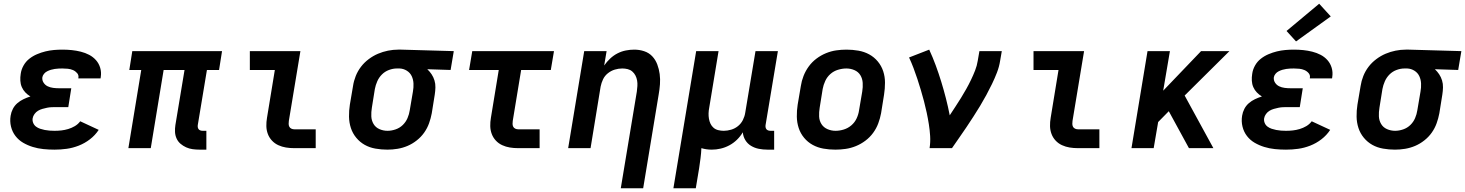

<svg xmlns="http://www.w3.org/2000/svg" viewBox="-20 -794 7852 1029"><path d="M272 8Q242 8 212.5 5Q183 2 155.5 -6.5Q128 -15 104 -29Q80 -43 63 -65Q46 -87 39 -115.5Q32 -144 37 -174Q40 -193 49 -210.5Q58 -228 73 -241Q88 -254 106 -262.5Q124 -271 143 -277Q128 -286 116 -298.5Q104 -311 97 -327Q90 -343 89 -361.5Q88 -380 91 -398Q94 -421 106 -442.5Q118 -464 137 -479Q156 -494 178.5 -503.5Q201 -513 223.5 -518.5Q246 -524 269 -526Q292 -528 314 -528Q340 -528 364.5 -525.5Q389 -523 413 -517Q437 -511 458 -500Q479 -489 494.5 -471.5Q510 -454 517 -430.5Q524 -407 520 -381Q520 -379 519.5 -377.5Q519 -376 519 -374H400Q400 -375 400 -375.5Q400 -376 400 -376Q403 -391 393.5 -402Q384 -413 371 -418.5Q358 -424 343.5 -425.5Q329 -427 314 -427Q304 -427 294 -426.5Q284 -426 273.5 -424.5Q263 -423 253 -420Q243 -417 233 -412Q223 -407 216 -398.5Q209 -390 207 -380Q205 -364 213.5 -351Q222 -338 235.5 -331.5Q249 -325 265 -323Q281 -321 297 -321H362L346 -220H280Q268 -220 256 -219.5Q244 -219 232 -216.5Q220 -214 207.5 -210.5Q195 -207 184 -200.5Q173 -194 165 -183Q157 -172 155 -160Q153 -147 158 -135Q163 -123 173 -115.5Q183 -108 195 -104Q207 -100 219.5 -97.5Q232 -95 245.5 -94Q259 -93 272 -93Q291 -93 309 -95Q327 -97 345.5 -102.5Q364 -108 381 -118Q398 -128 410 -144L509 -98Q490 -69 462 -47.5Q434 -26 402 -13.5Q370 -1 337.5 3.5Q305 8 272 8Z M1050 8Q1031 8 1012.5 5.5Q994 3 977.5 -4.5Q961 -12 947.5 -23.5Q934 -35 926.5 -51.5Q919 -68 918 -86.5Q917 -105 920 -124L969 -419H857L788 0H668L737 -419H673L689 -520H1170L1154 -419H1089L1040 -124Q1039 -118 1040 -112Q1041 -106 1044.5 -101.5Q1048 -97 1054 -95Q1060 -93 1067 -93H1086V8Z M1557 0Q1534 0 1512.5 -3.5Q1491 -7 1471.5 -16Q1452 -25 1437.5 -40.5Q1423 -56 1415.5 -76Q1408 -96 1407.5 -118Q1407 -140 1411 -163L1453 -419H1319V-520H1590L1528 -146Q1527 -138 1527 -130Q1527 -122 1530.5 -115Q1534 -108 1541.5 -104.5Q1549 -101 1557 -101H1672V0Z M2056 8Q2024 8 1992.5 2.5Q1961 -3 1935 -17.5Q1909 -32 1889.5 -55.5Q1870 -79 1860.5 -108Q1851 -137 1850.5 -169Q1850 -201 1855 -233L1872 -333Q1876 -360 1886.5 -386.5Q1897 -413 1914.5 -436Q1932 -459 1956 -477Q1980 -495 2006 -506Q2032 -517 2059.5 -522.5Q2087 -528 2114 -528Q2118 -528 2122.5 -528Q2127 -528 2131 -528L2412 -520L2395 -419L2270 -423Q2283 -411 2293 -396Q2303 -381 2308.5 -363Q2314 -345 2313.5 -325.5Q2313 -306 2310 -287L2294 -187Q2289 -160 2279.5 -133.5Q2270 -107 2253.5 -83.5Q2237 -60 2213.5 -41.5Q2190 -23 2164 -12Q2138 -1 2110.5 3.5Q2083 8 2056 8Q2056 8 2056 8Q2056 8 2056 8ZM2057 -93Q2078 -93 2100 -100.5Q2122 -108 2138.5 -124Q2155 -140 2164 -161Q2173 -182 2176 -203L2193 -303Q2197 -325 2196 -346.5Q2195 -368 2186.5 -386Q2178 -404 2160.5 -415Q2143 -426 2122 -427H2114Q2113 -427 2111 -427Q2109 -427 2107 -427Q2086 -427 2064.5 -419Q2043 -411 2027 -395Q2011 -379 2002 -358.5Q1993 -338 1989 -317L1973 -217Q1969 -193 1970 -170.5Q1971 -148 1982 -129.5Q1993 -111 2013.5 -102Q2034 -93 2057 -93Z M2757 0Q2734 0 2712.5 -3.5Q2691 -7 2671.5 -16Q2652 -25 2637.5 -40.5Q2623 -56 2615.5 -76Q2608 -96 2607.5 -118Q2607 -140 2611 -163L2653 -419H2494L2511 -520H2949L2932 -419H2773L2728 -146Q2727 -138 2727 -130Q2727 -122 2730.5 -115Q2734 -108 2741.5 -104.5Q2749 -101 2757 -101H2872V0Z M3307 215 3393 -303Q3395 -318 3396 -333Q3397 -348 3394.5 -362.5Q3392 -377 3385.5 -389.5Q3379 -402 3368.5 -411Q3358 -420 3344 -423.5Q3330 -427 3315 -427Q3295 -427 3275 -421Q3255 -415 3238 -401.5Q3221 -388 3212 -369Q3203 -350 3199 -330L3145 0H3025L3111 -520H3231L3218 -443Q3232 -463 3250 -480Q3268 -497 3289.5 -508Q3311 -519 3334 -523.5Q3357 -528 3379 -528Q3407 -528 3432.5 -519.5Q3458 -511 3475.5 -492.5Q3493 -474 3502.5 -449Q3512 -424 3515.5 -397Q3519 -370 3517 -342.5Q3515 -315 3510 -287L3427 215Z M3589 215 3711 -520H3831L3781 -217Q3778 -202 3777.5 -187Q3777 -172 3779.5 -157.5Q3782 -143 3788 -130.5Q3794 -118 3804.5 -109Q3815 -100 3829.5 -96.5Q3844 -93 3859 -93Q3878 -93 3898.5 -99Q3919 -105 3935.5 -118.5Q3952 -132 3961.5 -151Q3971 -170 3974 -190L4029 -520H4149L4083 -124Q4082 -118 4083 -112Q4084 -106 4087.5 -101.5Q4091 -97 4097 -95Q4103 -93 4110 -93H4129V8H4093Q4069 8 4046.5 3.5Q4024 -1 4005 -12.5Q3986 -24 3974.5 -43Q3963 -62 3961 -85Q3948 -63 3929.5 -45Q3911 -27 3888.5 -15Q3866 -3 3842 2.5Q3818 8 3795 8Q3780 8 3766 6Q3752 4 3739 0Q3738 26 3734.5 53Q3731 80 3727 107L3709 215Z M4457 8Q4424 8 4393 2.5Q4362 -3 4335.5 -17.5Q4309 -32 4289.5 -55.5Q4270 -79 4260.5 -108Q4251 -137 4250.5 -169Q4250 -201 4255 -233L4272 -333Q4276 -360 4286.5 -387Q4297 -414 4314.5 -438Q4332 -462 4356 -480Q4380 -498 4407 -509Q4434 -520 4461.5 -524Q4489 -528 4517 -528Q4549 -528 4580.5 -522.5Q4612 -517 4638.5 -502.5Q4665 -488 4684.5 -464.5Q4704 -441 4713.5 -412Q4723 -383 4723 -351Q4723 -319 4718 -287L4702 -187Q4697 -160 4687 -133Q4677 -106 4659.5 -82Q4642 -58 4618 -40Q4594 -22 4567 -11Q4540 0 4512 4Q4484 8 4457 8ZM4458 -93Q4480 -93 4502.5 -100Q4525 -107 4543 -122.5Q4561 -138 4571 -159.5Q4581 -181 4584 -203L4601 -303Q4605 -327 4603.5 -350Q4602 -373 4591 -391Q4580 -409 4559.5 -418Q4539 -427 4516 -427Q4494 -427 4471 -420Q4448 -413 4430.5 -397.5Q4413 -382 4403 -360.5Q4393 -339 4389 -317L4373 -217Q4369 -193 4370 -170Q4371 -147 4382.5 -129Q4394 -111 4414.5 -102Q4435 -93 4458 -93Z M4962 0Q4967 -33 4965 -65Q4963 -97 4958 -128.5Q4953 -160 4946.5 -190.5Q4940 -221 4932 -251.5Q4924 -282 4915 -312Q4906 -342 4896.5 -371Q4887 -400 4876 -429Q4865 -458 4852 -486L4960 -528Q4979 -487 4995 -443.5Q5011 -400 5024.5 -356Q5038 -312 5049.5 -267Q5061 -222 5070 -176Q5085 -199 5100.5 -222.5Q5116 -246 5130.5 -269.5Q5145 -293 5158.5 -317Q5172 -341 5184 -366Q5196 -391 5206 -416.5Q5216 -442 5220 -468L5229 -520H5349L5340 -468Q5335 -436 5323 -405Q5311 -374 5296.5 -344Q5282 -314 5266 -284.5Q5250 -255 5232.5 -226Q5215 -197 5196.5 -168.5Q5178 -140 5159 -111.5Q5140 -83 5120.5 -55.5Q5101 -28 5082 0Z M5757 0Q5734 0 5712.5 -3.5Q5691 -7 5671.5 -16Q5652 -25 5637.5 -40.5Q5623 -56 5615.5 -76Q5608 -96 5607.5 -118Q5607 -140 5611 -163L5653 -419H5519V-520H5790L5728 -146Q5727 -138 5727 -130Q5727 -122 5730.5 -115Q5734 -108 5741.5 -104.5Q5749 -101 5757 -101H5872V0Z M6044 0 6130 -520H6250L6214 -308L6417 -520H6569L6329 -282L6483 0H6352L6244 -198L6187 -140L6163 0Z M6872 8Q6842 8 6812.5 5Q6783 2 6755.5 -6.5Q6728 -15 6704 -29Q6680 -43 6663 -65Q6646 -87 6639 -115.5Q6632 -144 6637 -174Q6640 -193 6649 -210.5Q6658 -228 6673 -241Q6688 -254 6706 -262.5Q6724 -271 6743 -277Q6728 -286 6716 -298.5Q6704 -311 6697 -327Q6690 -343 6689 -361.5Q6688 -380 6691 -398Q6694 -421 6706 -442.5Q6718 -464 6737 -479Q6756 -494 6778.5 -503.5Q6801 -513 6823.5 -518.5Q6846 -524 6869 -526Q6892 -528 6914 -528Q6940 -528 6964.5 -525.5Q6989 -523 7013 -517Q7037 -511 7058 -500Q7079 -489 7094.5 -471.5Q7110 -454 7117 -430.5Q7124 -407 7120 -381Q7120 -379 7119.5 -377.5Q7119 -376 7119 -374H7000Q7000 -375 7000 -375.5Q7000 -376 7000 -376Q7003 -391 6993.5 -402Q6984 -413 6971 -418.5Q6958 -424 6943.5 -425.5Q6929 -427 6914 -427Q6904 -427 6894 -426.5Q6884 -426 6873.5 -424.5Q6863 -423 6853 -420Q6843 -417 6833 -412Q6823 -407 6816 -398.5Q6809 -390 6807 -380Q6805 -364 6813.5 -351Q6822 -338 6835.5 -331.5Q6849 -325 6865 -323Q6881 -321 6897 -321H6962L6946 -220H6880Q6868 -220 6856 -219.5Q6844 -219 6832 -216.5Q6820 -214 6807.5 -210.5Q6795 -207 6784 -200.5Q6773 -194 6765 -183Q6757 -172 6755 -160Q6753 -147 6758 -135Q6763 -123 6773 -115.5Q6783 -108 6795 -104Q6807 -100 6819.5 -97.5Q6832 -95 6845.5 -94Q6859 -93 6872 -93Q6891 -93 6909 -95Q6927 -97 6945.5 -102.5Q6964 -108 6981 -118Q6998 -128 7010 -144L7109 -98Q7090 -69 7062 -47.5Q7034 -26 7002 -13.5Q6970 -1 6937.5 3.5Q6905 8 6872 8ZM6926 -572 6875 -628 7050 -774 7112 -706Z M7456 8Q7424 8 7392.5 2.5Q7361 -3 7335 -17.5Q7309 -32 7289.5 -55.5Q7270 -79 7260.5 -108Q7251 -137 7250.5 -169Q7250 -201 7255 -233L7272 -333Q7276 -360 7286.5 -386.5Q7297 -413 7314.5 -436Q7332 -459 7356 -477Q7380 -495 7406 -506Q7432 -517 7459.5 -522.5Q7487 -528 7514 -528Q7518 -528 7522.5 -528Q7527 -528 7531 -528L7812 -520L7795 -419L7670 -423Q7683 -411 7693 -396Q7703 -381 7708.5 -363Q7714 -345 7713.5 -325.5Q7713 -306 7710 -287L7694 -187Q7689 -160 7679.5 -133.5Q7670 -107 7653.5 -83.5Q7637 -60 7613.5 -41.5Q7590 -23 7564 -12Q7538 -1 7510.5 3.5Q7483 8 7456 8Q7456 8 7456 8Q7456 8 7456 8ZM7457 -93Q7478 -93 7500 -100.5Q7522 -108 7538.5 -124Q7555 -140 7564 -161Q7573 -182 7576 -203L7593 -303Q7597 -325 7596 -346.5Q7595 -368 7586.5 -386Q7578 -404 7560.5 -415Q7543 -426 7522 -427H7514Q7513 -427 7511 -427Q7509 -427 7507 -427Q7486 -427 7464.5 -419Q7443 -411 7427 -395Q7411 -379 7402 -358.5Q7393 -338 7389 -317L7373 -217Q7369 -193 7370 -170.5Q7371 -148 7382 -129.5Q7393 -111 7413.5 -102Q7434 -93 7457 -93Z"/></svg>

Font: Iosevka SS04 Extended
Style: Bold Italic
Weight: 700
Width: 7
Italic angle: -9°
Monospace: yes
Designer: Belleve Invis
Foundry: Belleve Invis
Version: Version 19.0.0; ttfautohint (v1.8.4)